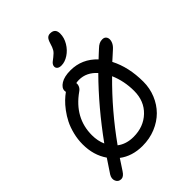

<svg xmlns="http://www.w3.org/2000/svg" viewBox="-295 -1123 1324 1324"><g transform="rotate(-45 367.0 -461.0)"><path d="M347.2 -777.8Q327.6 -777.8 316.9 -786.1Q306.2 -794.4 306.2 -808.1Q306.2 -816.9 310.8 -824.7Q315.4 -832.5 321.3 -837.6Q327.1 -842.8 340.8 -853Q345.2 -856.4 347.2 -857.9Q372.1 -877 381.8 -893.3Q391.6 -909.7 400.9 -941.9Q409.2 -969.2 420.2 -979.7Q431.2 -990.2 448.2 -990.2Q497.1 -990.2 497.1 -939.9Q497.1 -899.9 474.4 -861.8Q451.7 -823.7 416.7 -800.8Q381.8 -777.8 347.2 -777.8ZM85.9 67.9Q57.6 67.9 47.1 43.2Q36.6 18.6 53.2 -8.8Q111.3 -97.2 119.1 -107.9Q65.9 -184.6 65.9 -290Q65.9 -339.4 77.9 -386.7Q89.8 -434.1 107.9 -470Q126 -505.9 150.1 -538.1Q174.3 -570.3 196.3 -591.3Q218.3 -612.3 240.2 -627.9Q240.2 -629.9 239.5 -633.8Q238.8 -637.7 238.8 -640.1Q238.8 -668 272.9 -689.5Q307.1 -710.9 367.2 -710.9Q479 -710.9 558.1 -627Q567.9 -636.7 586.7 -653.8Q605.5 -670.9 611.8 -676.8Q629.4 -693.8 643.3 -700.4Q657.2 -707 673.8 -707Q695.8 -707 705.3 -690.9Q714.8 -674.8 707.8 -650.9Q700.7 -627 678.2 -606.9Q666 -595.7 643.8 -575.7Q621.6 -555.7 612.8 -547.9Q668 -441.4 668 -299.8Q668 -235.8 644.5 -179Q621.1 -122.1 579.8 -80.6Q538.6 -39.1 479.2 -14.6Q419.9 9.8 351.1 9.8Q250.5 9.8 181.2 -43Q172.9 -29.8 155.5 -3.7Q138.2 22.5 129.9 35.2Q108.9 67.9 85.9 67.9ZM155.8 -290Q155.8 -234.4 175.8 -189Q324.7 -395 490.2 -562Q435.5 -623 362.8 -623Q345.7 -623 334 -620.1Q336.4 -605.5 329.3 -590.1Q322.3 -574.7 306.2 -564Q155.8 -457.5 155.8 -290ZM578.1 -299.8Q578.1 -395.5 542 -479Q372.1 -312 231.9 -115.2Q280.3 -78.1 351.1 -78.1Q449.2 -78.1 513.7 -139.4Q578.1 -200.7 578.1 -299.8Z"/></g></svg>

Font: Shantell Sans Irregular
Style: Regular
Weight: 400
Designer: Stephen Nixon, Anya Danilova, Shantell Martin
Foundry: Arrow Type
Version: Version 1.006;[9816181b4]